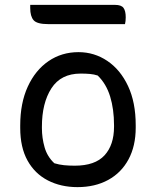

<svg xmlns="http://www.w3.org/2000/svg" viewBox="-20 -757 640 788"><path d="M302 -543Q367 -543 420.5 -507Q474 -471 505.5 -404Q537 -337 537 -243V-233Q537 -158 507.5 -103Q478 -48 424 -18.5Q370 11 298 11Q230 11 176.5 -16.5Q123 -44 93 -98Q63 -152 63 -232V-242Q63 -334 94 -401.5Q125 -469 179 -506Q233 -543 302 -543ZM311 -455Q230 -455 191 -394.5Q152 -334 152 -237V-231Q152 -191 163 -152.5Q174 -114 203 -87Q223 -81 243 -79Q263 -77 287 -77Q370 -77 409 -119.5Q448 -162 448 -237V-243Q448 -309 432 -361Q416 -413 381 -447Q366 -452 349 -453.5Q332 -455 311 -455ZM104 -737H452Q478 -737 487 -724.5Q496 -712 496 -686Q496 -670 493 -658H178Q132 -658 118 -674Q104 -690 104 -724Z"/></svg>

Font: Recursive Sn Csl St
Style: Regular
Weight: 400
Version: Version 1.079;hotconv 1.0.112;makeotfexe 2.5.65598; ttfautoh